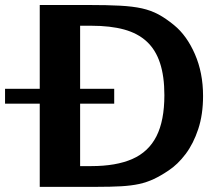

<svg xmlns="http://www.w3.org/2000/svg" viewBox="-87 -737 876 757"><path d="M69.7 -0.3V-717.3H261.4Q335.9 -717.3 386.3 -714.6Q436.8 -711.9 472.5 -704Q508.2 -696 537.7 -680.2Q567.2 -664.3 599.4 -637.8Q649.4 -597.1 681.5 -523.5Q713.6 -449.9 713.6 -358.6Q713.6 -285.4 694.6 -228Q675.6 -170.6 644.8 -129.7Q613.9 -88.8 578.1 -65.1Q547 -44.1 519.6 -31.2Q492.1 -18.3 461.7 -11.6Q431.3 -5 390.9 -2.6Q350.6 -0.3 293.2 -0.3ZM228.9 -2 98.2 -82.1H272.8Q370.9 -82.1 434.8 -110.2Q498.7 -138.3 529.9 -199.9Q561.1 -261.6 561.1 -361.8Q561.1 -436.3 543.9 -488.4Q526.8 -540.6 491.6 -573.2Q456.4 -605.8 402.2 -620.7Q348 -635.5 273.4 -635.5H98.2L228.9 -715.6ZM-67.1 -328.3V-386.9H363.3V-328.3Z"/></svg>

Font: Russolo 10pt ExtraLight
Style: Regular
Weight: 200
Designer: Micah Stupak-Hahn
Version: Version 1.000